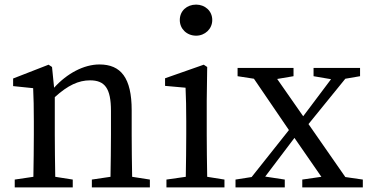

<svg xmlns="http://www.w3.org/2000/svg" viewBox="-20 -814 1607 834"><path d="M554 -46C553 -101 552 -177 552 -230V-335C552 -476 505 -534 412 -534C344 -534 271 -495 215 -433L206 -523L191 -533L37 -473V-440L124 -431C126 -387 127 -349 127 -287V-230C127 -179 126 -102 125 -46L44 -34V0H296V-34L220 -46C219 -102 218 -179 218 -230V-392C275 -444 322 -465 371 -465C435 -465 462 -431 462 -332V-230C462 -177 461 -101 460 -46L379 -34V0H631V-34Z M832 -659C870 -659 902 -688 902 -727C902 -767 870 -794 832 -794C792 -794 761 -767 761 -727C761 -688 792 -659 832 -659ZM880 -46C879 -102 878 -179 878 -230V-377L880 -523L865 -533L697 -474V-441L786 -433C788 -385 789 -349 789 -288V-230C789 -179 788 -102 787 -46L703 -34V0H955V-34Z M1480 -45 1320 -275 1480 -472 1544 -483V-519H1342V-483L1418 -470L1297 -309L1184 -471L1255 -483V-519H1012V-483L1083 -472L1235 -249L1073 -45L1003 -34V0H1217V-34L1132 -47L1259 -215L1376 -46L1293 -34V0H1556V-34Z"/></svg>

Font: Noto Serif CJK JP Medium
Style: Regular
Weight: 500
Designer: Ryoko NISHIZUKA 西塚涼子 (kana & ideographs); Frank Grießhammer (Latin, Greek & Cyrillic); Wenlong ZHANG 张文龙 (bopomofo); San
Foundry: Adobe Systems Incorporated
Version: Version 1.000;PS 1;hotconv 16.6.53;makeotf.lib2.5.65590